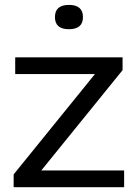

<svg xmlns="http://www.w3.org/2000/svg" viewBox="-20 -782 571 802"><path d="M37 0V-53.5L376.5 -472.5H43.5V-542.5H492V-489L152.5 -70H498.5V0ZM268 -660Q209.5 -660 209.5 -710.5Q209.5 -761.5 268 -761.5Q326.5 -761.5 326.5 -710.5Q326.5 -660 268 -660Z"/></svg>

Font: Encode Sans Exp
Style: Regular
Weight: 400
Width: 7
Designer: Multiple Designers
Foundry: Impallari Type
Version: Version 3.002; ttfautohint (v1.8.3) -l 8 -r 50 -G 200 -x 14 